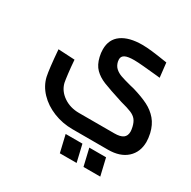

<svg xmlns="http://www.w3.org/2000/svg" viewBox="-199 -696 1325 1329"><g transform="rotate(30 463.5 -32.0)"><path d="M103 24Q91 -32 79 -183L211 -176Q215 -120 221 -70.5Q227 -21 231 -2Q245 55 298 91.5Q351 128 422 128H705Q752 128 774 112Q796 96 796 62Q796 49 791 26Q783 -8 767.5 -27Q752 -46 723.5 -58Q695 -70 637 -85Q524 -121 476 -140.5Q428 -160 396.5 -191.5Q365 -223 352 -279Q345 -308 345 -337Q345 -417 403.5 -458.5Q462 -500 567 -500Q600 -500 644.5 -495Q689 -490 771 -477L784 -362L757 -365Q696 -371 647.5 -375.5Q599 -380 571 -380Q521 -380 498.5 -368.5Q476 -357 476 -332Q476 -326 478 -314Q485 -284 504.5 -266.5Q524 -249 552 -239Q580 -229 634 -215L667 -207Q741 -185 789.5 -160.5Q838 -136 871.5 -96.5Q905 -57 919 3Q927 40 927 68Q927 150 873 199Q819 248 723 248H440Q359 248 287 219Q215 190 166.5 139Q118 88 103 24ZM415 300H549L581 436H447ZM604 300H738L770 436H636Z"/></g></svg>

Font: Cairo
Style: Bold Italic
Weight: 700
Italic angle: -13°
Designer: Mohamed Gaber, Accademia di Belle Arti di Urbino and others
Foundry: Kief Type Foundry, Accademia di Belle Arti di Urbino and others
Version: Version 3.011